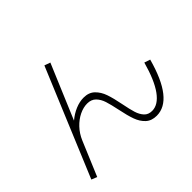

<svg xmlns="http://www.w3.org/2000/svg" viewBox="-161 -992 1259 1259"><g transform="rotate(-45 469.0 -362.5)"><path d="M59.6 2.9 371.1 -744.1 412.1 -729.5 252.4 -350.6Q287.1 -379.9 326.4 -396.5Q365.7 -413.1 403.3 -413.1Q451.7 -413.1 480.7 -385Q509.8 -356.9 524.7 -313.7Q539.6 -270.5 552.7 -203.1Q564 -145 574.5 -111.1Q585 -77.1 605.2 -55.2Q625.5 -33.2 660.2 -33.2Q716.8 -33.2 764.4 -98.9Q812 -164.6 847.7 -293.9L888.7 -280.3Q809.1 10.7 659.2 10.7Q611.8 10.7 583 -16.1Q554.2 -43 539.1 -85Q523.9 -127 510.7 -192.4Q498 -253.4 486.8 -288.3Q475.6 -323.2 453.1 -346.2Q430.7 -369.1 392.6 -369.1Q357.4 -369.1 319.8 -351.1Q282.2 -333 250.2 -299.3Q218.3 -265.6 199.2 -220.7L98.6 18.6Z"/></g></svg>

Font: Pretendard ExtraLight
Style: Regular
Weight: 200
Designer: Base glyphs from Inter by Rasmus Andersson; Hangeul glyphs from Noto Sans CJK(Source Han Sans) by Jang Soo-young and Kan
Foundry: Kil Hyung-jin
Version: Version 1.309